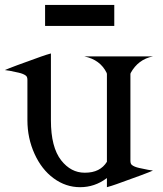

<svg xmlns="http://www.w3.org/2000/svg" viewBox="-20 -758 669 790"><path d="M165.5 -737.8H450.2V-651.4H165.5ZM609.4 -525.9Q548.8 -514.2 517.6 -457.5L516.6 -453.6V-96.2Q516.6 -84 522.9 -79.1Q532.7 -71.3 552.7 -66.9Q597.2 -57.1 609.4 -56.2Q582 -43.9 460 -0.5Q439.5 6.8 419.9 12.2V-25.4L418.5 -24.4Q369.6 12.2 309.6 12.2Q250.5 12.2 200.7 -24.4Q151.4 -60.5 122.1 -125Q92.8 -189.5 92.8 -263.2V-266.1V-429.7Q92.8 -441.9 86.4 -446.8Q76.2 -454.6 56.6 -459Q13.7 -468.8 0 -469.7Q27.3 -481.9 149.4 -525.4Q169.9 -532.7 189.5 -538.1V-265.1V-263.2Q189.5 -151.9 231.9 -98.1Q272 -47.4 328.1 -47.4Q329.1 -47.4 330.1 -47.4Q392.1 -47.4 419.9 -92.3V-453.6L418.9 -458Q392.6 -512.2 327.1 -525.9Z"/></svg>

Font: Modern Antiqua
Style: Regular
Weight: 500
Version: Version 1.0